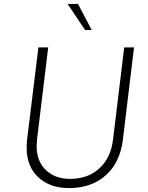

<svg xmlns="http://www.w3.org/2000/svg" viewBox="-20 -952 757 980"><path d="M169 -240Q167 -216 167 -207Q167 -129 214 -84Q261 -39 338 -39Q429 -39 487.5 -93Q546 -147 557 -240L614 -710H664L607 -237Q592 -121 519 -56.5Q446 8 332 8Q235 8 175.5 -47Q116 -102 116 -199Q116 -224 118 -237L176 -710H226ZM448 -799H414L325 -932H378Z"/></svg>

Font: Josefin Sans Light
Style: Italic
Weight: 300
Italic angle: -7°
Designer: Santiago Orozco
Foundry: Typemade
Version: Version 2.000